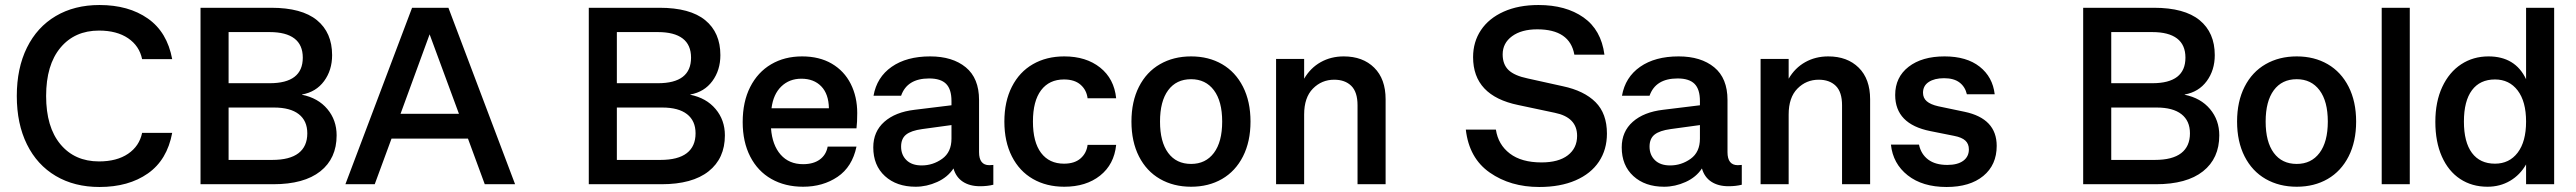

<svg xmlns="http://www.w3.org/2000/svg" viewBox="-20 -735 10276 766"><path d="M667 -205Q647 -97 570 -43Q493 11 377 11Q277 11 202.5 -33Q128 -77 87.5 -159Q47 -241 47 -352Q47 -463 87.5 -545Q128 -627 202.5 -671Q277 -715 377 -715Q493 -715 570 -661Q647 -607 667 -499H547Q536 -552 491 -582.5Q446 -613 375 -613Q278 -613 221 -544.5Q164 -476 164 -352Q164 -228 221 -159.5Q278 -91 375 -91Q446 -91 491 -121.5Q536 -152 547 -205Z M780 0V-704H1062Q1184 -704 1244.5 -654.5Q1305 -605 1305 -515Q1305 -455 1273 -411.5Q1241 -368 1185 -358V-357Q1249 -344 1286 -300Q1323 -256 1323 -195Q1323 -103 1258 -51.5Q1193 0 1070 0ZM1056 -403Q1188 -403 1188 -505Q1188 -556 1154.5 -581.5Q1121 -607 1056 -607H892V-403ZM1066 -97Q1136 -97 1171 -124Q1206 -151 1206 -203Q1206 -253 1172 -279.5Q1138 -306 1073 -306H892V-97Z M2035 0H1914L1847 -182H1542L1475 0H1358L1624 -704H1769ZM1694 -598 1578 -281H1811Z M2329 0V-704H2611Q2733 -704 2793.5 -654.5Q2854 -605 2854 -515Q2854 -455 2822 -411.5Q2790 -368 2734 -358V-357Q2798 -344 2835 -300Q2872 -256 2872 -195Q2872 -103 2807 -51.5Q2742 0 2619 0ZM2605 -403Q2737 -403 2737 -505Q2737 -556 2703.5 -581.5Q2670 -607 2605 -607H2441V-403ZM2615 -97Q2685 -97 2720 -124Q2755 -151 2755 -203Q2755 -253 2721 -279.5Q2687 -306 2622 -306H2441V-97Z M3397 -223H3056Q3061 -156 3094.5 -118Q3128 -80 3184 -80Q3225 -80 3250.5 -98.5Q3276 -117 3282 -150H3397Q3380 -69 3321.5 -29.5Q3263 10 3184 10Q3112 10 3057.5 -21Q3003 -52 2973 -110.5Q2943 -169 2943 -248Q2943 -329 2973 -388Q3003 -447 3056.5 -478.5Q3110 -510 3180 -510Q3249 -510 3298.5 -481Q3348 -452 3374 -400.5Q3400 -349 3400 -284Q3400 -247 3397 -223ZM3287 -303Q3286 -360 3256.5 -390.5Q3227 -421 3177 -421Q3129 -421 3097 -390Q3065 -359 3058 -303Z M3943 -77V2Q3919 8 3890 8Q3849 8 3821.5 -10Q3794 -28 3784 -63Q3761 -28 3719 -9Q3677 10 3633 10Q3557 10 3510.5 -32.5Q3464 -75 3464 -147Q3464 -210 3508 -249Q3552 -288 3629 -297L3776 -315V-332Q3776 -379 3754.5 -400.5Q3733 -422 3687 -422Q3599 -422 3575 -353H3465Q3478 -427 3537.5 -468.5Q3597 -510 3691 -510Q3780 -510 3833 -466.5Q3886 -423 3886 -336V-128Q3886 -76 3927 -76Q3936 -76 3943 -77ZM3776 -182V-236L3659 -220Q3615 -214 3595 -198Q3575 -182 3575 -150Q3575 -117 3596.5 -96Q3618 -75 3657 -75Q3702 -75 3739 -101.5Q3776 -128 3776 -182Z M4433 -343H4319Q4315 -376 4291 -397Q4267 -418 4225 -418Q4166 -418 4133.5 -375Q4101 -332 4101 -250Q4101 -168 4133.5 -125Q4166 -82 4225 -82Q4267 -82 4291 -103Q4315 -124 4319 -157H4433Q4425 -79 4369 -34.5Q4313 10 4226 10Q4155 10 4101 -21Q4047 -52 4017 -111Q3987 -170 3987 -250Q3987 -330 4017 -389Q4047 -448 4101 -479Q4155 -510 4226 -510Q4313 -510 4369 -465.5Q4425 -421 4433 -343Z M4969 -250Q4969 -170 4939 -111Q4909 -52 4855.5 -21Q4802 10 4732 10Q4662 10 4608 -21Q4554 -52 4524 -111Q4494 -170 4494 -250Q4494 -330 4524 -389Q4554 -448 4608 -479Q4662 -510 4732 -510Q4802 -510 4855.5 -479Q4909 -448 4939 -389Q4969 -330 4969 -250ZM4608 -250Q4608 -169 4640.5 -125Q4673 -81 4732 -81Q4790 -81 4823 -125Q4856 -169 4856 -250Q4856 -331 4823 -375Q4790 -419 4732 -419Q4673 -419 4640.5 -375Q4608 -331 4608 -250Z M5508 -339V0H5396V-315Q5396 -368 5371 -392.5Q5346 -417 5303 -417Q5253 -417 5218 -381.5Q5183 -346 5183 -278V0H5071V-500H5183V-421Q5208 -464 5249 -487Q5290 -510 5341 -510Q5417 -510 5462.5 -465Q5508 -420 5508 -339Z M6381 -517H6261Q6243 -618 6113 -618Q6050 -618 6012.5 -590.5Q5975 -563 5975 -518Q5975 -478 5998.5 -455.5Q6022 -433 6075 -422L6215 -391Q6300 -373 6345.5 -327.5Q6391 -282 6391 -202Q6391 -138 6359 -90Q6327 -42 6266 -15.5Q6205 11 6121 11Q6006 11 5923.5 -46.5Q5841 -104 5828 -218H5948Q5957 -158 6003.5 -122.5Q6050 -87 6130 -87Q6198 -87 6235 -115.5Q6272 -144 6272 -193Q6272 -267 6183 -285L6037 -316Q5857 -353 5857 -507Q5857 -568 5888.5 -615Q5920 -662 5979 -688.5Q6038 -715 6118 -715Q6227 -715 6297.5 -665.5Q6368 -616 6381 -517Z M6929 -77V2Q6905 8 6876 8Q6835 8 6807.5 -10Q6780 -28 6770 -63Q6747 -28 6705 -9Q6663 10 6619 10Q6543 10 6496.5 -32.5Q6450 -75 6450 -147Q6450 -210 6494 -249Q6538 -288 6615 -297L6762 -315V-332Q6762 -379 6740.5 -400.5Q6719 -422 6673 -422Q6585 -422 6561 -353H6451Q6464 -427 6523.5 -468.5Q6583 -510 6677 -510Q6766 -510 6819 -466.5Q6872 -423 6872 -336V-128Q6872 -76 6913 -76Q6922 -76 6929 -77ZM6762 -182V-236L6645 -220Q6601 -214 6581 -198Q6561 -182 6561 -150Q6561 -117 6582.5 -96Q6604 -75 6643 -75Q6688 -75 6725 -101.5Q6762 -128 6762 -182Z M7441 -339V0H7329V-315Q7329 -368 7304 -392.5Q7279 -417 7236 -417Q7186 -417 7151 -381.5Q7116 -346 7116 -278V0H7004V-500H7116V-421Q7141 -464 7182 -487Q7223 -510 7274 -510Q7350 -510 7395.5 -465Q7441 -420 7441 -339Z M7524 -158H7636Q7644 -120 7672.5 -98.5Q7701 -77 7749 -77Q7790 -77 7812.5 -93.5Q7835 -110 7835 -139Q7835 -161 7821 -174Q7807 -187 7776 -193L7681 -212Q7541 -240 7541 -356Q7541 -427 7594.5 -468.5Q7648 -510 7738 -510Q7826 -510 7878 -469Q7930 -428 7938 -359H7827Q7820 -389 7797.5 -406Q7775 -423 7736 -423Q7698 -423 7675 -408Q7652 -393 7652 -365Q7652 -344 7667 -331Q7682 -318 7713 -311L7818 -289Q7946 -262 7946 -153Q7946 -77 7892.5 -33Q7839 11 7746 11Q7650 11 7591 -35.5Q7532 -82 7524 -158Z M8291 0V-704H8573Q8695 -704 8755.5 -654.5Q8816 -605 8816 -515Q8816 -455 8784 -411.5Q8752 -368 8696 -358V-357Q8760 -344 8797 -300Q8834 -256 8834 -195Q8834 -103 8769 -51.5Q8704 0 8581 0ZM8567 -403Q8699 -403 8699 -505Q8699 -556 8665.5 -581.5Q8632 -607 8567 -607H8403V-403ZM8577 -97Q8647 -97 8682 -124Q8717 -151 8717 -203Q8717 -253 8683 -279.5Q8649 -306 8584 -306H8403V-97Z M9380 -250Q9380 -170 9350 -111Q9320 -52 9266.5 -21Q9213 10 9143 10Q9073 10 9019 -21Q8965 -52 8935 -111Q8905 -170 8905 -250Q8905 -330 8935 -389Q8965 -448 9019 -479Q9073 -510 9143 -510Q9213 -510 9266.5 -479Q9320 -448 9350 -389Q9380 -330 9380 -250ZM9019 -250Q9019 -169 9051.5 -125Q9084 -81 9143 -81Q9201 -81 9234 -125Q9267 -169 9267 -250Q9267 -331 9234 -375Q9201 -419 9143 -419Q9084 -419 9051.5 -375Q9019 -331 9019 -250Z M9482 -704H9594V0H9482Z M10058 -704H10170V0H10058V-79Q10034 -37 9994 -13.5Q9954 10 9904 10Q9842 10 9795 -21Q9748 -52 9722 -110.5Q9696 -169 9696 -249Q9696 -329 9723.5 -388Q9751 -447 9799 -478.5Q9847 -510 9908 -510Q10015 -510 10058 -419ZM10058 -250Q10058 -330 10024.5 -374Q9991 -418 9934 -418Q9874 -418 9842 -375Q9810 -332 9810 -250Q9810 -168 9842 -125Q9874 -82 9934 -82Q9991 -82 10024.5 -126Q10058 -170 10058 -250Z"/></svg>

Font: CBA Beacon Sans Bold
Style: Regular
Weight: 700
Designer: Wei Huang
Foundry: Wei Huang
Version: Version 1.002